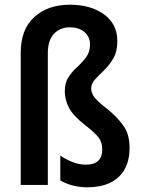

<svg xmlns="http://www.w3.org/2000/svg" viewBox="-20 -785 602 815"><path d="M478 -611Q478 -566 461 -537Q444 -508 422 -487Q400 -466 383.5 -448Q367 -430 367 -409Q367 -389 382.5 -370Q398 -351 436 -322Q483 -283 506.5 -247.5Q530 -212 530 -158Q530 -77 483.5 -33.5Q437 10 349 10Q320 10 291 3Q262 -4 236 -19V-125Q258 -109 287 -97.5Q316 -86 345 -86Q414 -86 414 -151Q414 -180 399 -200.5Q384 -221 341 -254Q290 -294 272.5 -328Q255 -362 255 -397Q255 -434 271 -458Q287 -482 308 -501Q329 -520 345.5 -542Q362 -564 362 -596Q362 -629 338.5 -649Q315 -669 276 -669Q235 -669 209 -641.5Q183 -614 183 -558V0H68V-562Q68 -660 125.5 -712.5Q183 -765 277 -765Q365 -765 421.5 -724Q478 -683 478 -611Z"/></svg>

Font: Noto Sans Gurmukhi Condensed SemiBold
Style: Regular
Weight: 600
Width: 3
Designer: Jelle Bosma - Monotype Design Team
Foundry: Monotype Imaging Inc.
Version: Version 2.004; ttfautohint (v1.8.4.7-5d5b)